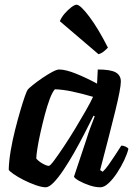

<svg xmlns="http://www.w3.org/2000/svg" viewBox="-20 -795 580 815"><path d="M174 0Q158 0 132 -9Q106 -18 80.5 -31Q55 -44 37 -56.5Q19 -69 17 -75Q18 -112 25.5 -156Q33 -200 44 -243.5Q55 -287 66 -324.5Q77 -362 85.5 -386Q94 -410 98 -415Q103 -421 120.5 -435Q138 -449 160 -464Q182 -479 201.5 -489.5Q221 -500 231 -500Q259 -500 303.5 -482Q348 -464 392 -440L395 -500Q450 -500 471.5 -487.5Q493 -475 493 -449Q493 -420 469 -322.5Q445 -225 405 -73L416 -66Q427 -76 441 -95.5Q455 -115 469.5 -137.5Q484 -160 495 -177Q504 -177 513.5 -172.5Q523 -168 525 -163Q520 -142 507 -114.5Q494 -87 476.5 -60.5Q459 -34 440.5 -17Q422 0 406 0Q384 0 359 -8.5Q334 -17 315.5 -27.5Q297 -38 294 -45L346 -201Q355 -230 363 -251.5Q371 -273 382 -301L377 -304Q360 -270 339 -229Q318 -188 295 -147.5Q272 -107 249.5 -73.5Q227 -40 207.5 -20Q188 0 174 0ZM187 -91Q192 -90 209.5 -113.5Q227 -137 251 -173Q275 -209 299.5 -249.5Q324 -290 344.5 -326Q365 -362 375 -384Q323 -399 284.5 -407Q246 -415 213 -416Q202 -404 191 -374.5Q180 -345 170 -307Q160 -269 151.5 -231Q143 -193 138.5 -163.5Q134 -134 134 -122Q144 -110 161 -100.5Q178 -91 187 -91ZM398 -565 234 -705Q241 -722 255 -738Q269 -754 283 -764.5Q297 -775 305 -775Q321 -775 359 -724.5Q397 -674 438 -593Q432 -586 421 -577Q410 -568 398 -565Z"/></svg>

Font: Texturina
Style: Bold Italic
Weight: 700
Italic angle: -11°
Designer: Guillermo Torres Carreño
Foundry: Omnibus-Type
Version: Version 1.002; ttfautohint (v1.8.3)